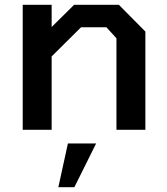

<svg xmlns="http://www.w3.org/2000/svg" viewBox="-20 -543 698 803"><path d="M75 0V-523H196V-430L290 -523H477L588 -411V0H467V-383L425 -429H319L196 -307V0ZM224 240 264 57H382L291 240Z"/></svg>

Font: Tomorrow Medium
Style: Regular
Weight: 500
Designer: Tony de Marco, Monica Rizzolli
Foundry: Just in Type
Version: Version 2.002